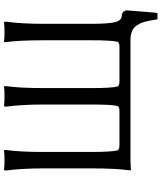

<svg xmlns="http://www.w3.org/2000/svg" viewBox="60 -756 843 1004"><g transform="rotate(-90 482.0 -253.5)"><path d="M147.9 6.8Q132.3 6.8 119.1 7.6Q106 8.3 100.6 8.8L95.2 9.8L94.2 -1Q104 -68.8 104 -200.2V-444.8Q104 -562 92.8 -644L95.2 -654.8Q112.8 -651.9 147 -651.9Q162.6 -651.9 175.8 -652.6Q189 -653.3 194.3 -654.3L199.2 -654.8L200.2 -644Q189.9 -574.2 189.9 -444.8V-200.2Q189.9 -92.3 198.2 -61Q201.7 -50.8 226.1 -50.8H401.9Q426.8 -50.8 430.2 -61Q438 -90.8 438 -200.2V-444.8Q438 -562 426.8 -644L429.2 -654.8Q446.8 -651.9 481 -651.9Q496.6 -651.9 509.8 -652.6Q522.9 -653.3 528.3 -654.3L533.2 -654.8L534.2 -644Q523.9 -574.2 523.9 -444.8V-200.2Q523.9 -92.3 532.2 -61Q535.6 -50.8 560.1 -50.8H737.8Q762.7 -50.8 766.1 -61Q773.9 -90.8 773.9 -200.2V-444.8Q773.9 -577.6 764.2 -644L765.1 -654.8Q781.7 -651.9 816.9 -651.9Q832 -651.9 845.2 -652.6Q858.4 -653.3 863.8 -654.3L869.1 -654.8L871.1 -644Q859.9 -562 859.9 -444.8V-200.2Q859.9 -115.2 867.7 -78.1Q875.5 -41 899.9 -39.1Q930.2 -36.6 930.2 -9.8L918 139.2L916 147.9H883.8L881.8 138.2V139.2Q878.9 120.1 877 109.6Q875 99.1 870.8 82.8Q866.7 66.4 862.1 57.4Q857.4 48.3 849.9 37.4Q842.3 26.4 832.8 20.5Q823.2 14.6 809.6 10.7Q795.9 6.8 778.8 6.8Z"/></g></svg>

Font: Linear Smooth Low Contrast
Style: Regular
Weight: 500
Designer: Philipp H. Poll, Flanker
Foundry: Philipp H. Poll, reworked by Flanker
Version: Version 1.010 | FøM Fix